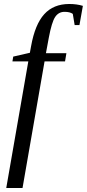

<svg xmlns="http://www.w3.org/2000/svg" viewBox="-20 -724 433 957"><path d="M92.3 212.9H11.2L121.1 -418H42L45.9 -441.9L128.9 -460.9L134.8 -493.2Q154.3 -602.1 200.4 -653.1Q246.6 -704.1 325.2 -704.1Q362.8 -704.1 393.1 -694.8L376 -599.1H352.1L342.8 -654.8Q328.6 -665 301.8 -665Q272 -665 254.9 -639.4Q237.8 -613.8 223.1 -535.2L209 -459H311L304.2 -418H202.1Z"/></svg>

Font: Tinos
Style: Italic
Weight: 400
Italic angle: -16.333°
Designer: Steve Matteson
Foundry: Monotype Imaging Inc.
Version: Version 1.32